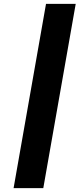

<svg xmlns="http://www.w3.org/2000/svg" viewBox="-20 -830 410 989"><path d="M50 139 217 -810H370L203 139Z"/></svg>

Font: Tomorrow SemiBold
Style: Italic
Weight: 600
Italic angle: -10°
Designer: Tony de Marco, Monica Rizzolli
Foundry: Just in Type
Version: Version 2.002